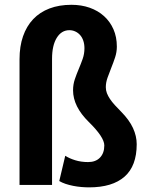

<svg xmlns="http://www.w3.org/2000/svg" viewBox="-20 -786 630 816"><path d="M201.2 0H63V-534.2Q63 -588.9 77.9 -631.8Q92.8 -674.8 121.1 -704.6Q149.4 -734.4 190.4 -750Q231.4 -765.6 283.7 -765.6Q325.7 -765.6 361.1 -753.2Q396.5 -740.7 422.1 -717.5Q447.8 -694.3 462.2 -661.6Q476.6 -628.9 476.6 -587.9Q476.6 -564.5 469.2 -542.2Q461.9 -520 453.1 -498.3Q444.3 -476.6 437 -455.8Q429.7 -435.1 429.7 -415.5Q429.7 -402.3 434.3 -390.1Q439 -377.9 447.3 -365.5Q455.6 -353 467.8 -339.6Q480 -326.2 495.1 -311Q529.3 -276.4 545.2 -241.9Q561 -207.5 561 -173.3Q561 -80.6 509.3 -35.2Q457.5 10.3 358.9 10.3Q343.3 10.3 325.7 8.8Q308.1 7.3 291 3.9Q273.9 0.5 258.5 -4.6Q243.2 -9.8 231.9 -16.6L257.3 -124Q274.4 -112.8 299.6 -105Q324.7 -97.2 354.5 -97.2Q386.7 -97.2 405 -116.2Q423.3 -135.3 423.3 -168Q423.3 -203.1 356.9 -268.1Q290.5 -333.5 290.5 -402.3Q290.5 -427.2 298.1 -449.5Q305.7 -471.7 314.7 -492.9Q323.7 -514.2 331.3 -535.6Q338.9 -557.1 338.9 -581.1Q338.9 -598.6 334 -613Q329.1 -627.4 320.3 -637.2Q311.5 -647 299.8 -652.3Q288.1 -657.7 274.9 -657.7Q241.2 -657.7 221.2 -625.2Q201.2 -592.8 201.2 -536.1Z"/></svg>

Font: Ufes Sans
Style: Bold
Weight: 700
Designer: Ricardo Esteves & Filipe Motta
Foundry: ProDesignUfes - Ricardo Esteves, Filipe Motta (This is a derivative work, based on Roboto family, by Christian Robertson
Version: Version 2.0